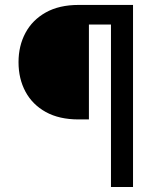

<svg xmlns="http://www.w3.org/2000/svg" viewBox="-20 -747 639 767"><path d="M511.4 -649.1H335.2V-269.9H294Q216.6 -269.9 163 -299.5Q109.4 -329.2 81.7 -380.9Q54 -432.5 54 -498.6Q54 -563.9 81.7 -615.6Q109.4 -667.3 163 -697.3Q216.6 -727.3 294 -727.3H511.4ZM423.3 0V-727.3H511.4V0Z"/></svg>

Font: InterMG
Style: Regular
Weight: 400
Designer: Rasmus Andersson
Foundry: rsms
Version: Version 3.019;December 26, 2023;FontCreator 15.0.0.2955 64-b